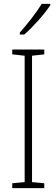

<svg xmlns="http://www.w3.org/2000/svg" viewBox="-20 -969 291 989"><path d="M239 -942V-949H195C165 -901 125 -850 82 -801V-791H105C149 -829 208 -895 239 -942ZM208 0V-25L145 -31V-682L208 -689V-714H43V-689L107 -682V-31L43 -25V0Z"/></svg>

Font: Noto Sans Devanagari Condensed ExtraLight
Style: Regular
Weight: 200
Width: 3
Designer: Jelle Bosma - Monotype Design Team
Foundry: Monotype Imaging Inc.
Version: Version 2.004